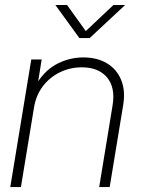

<svg xmlns="http://www.w3.org/2000/svg" viewBox="-20 -756 570 776"><path d="M117.7 -322.8 64.5 0H21.5L106.4 -515.6H148.4L134.3 -427.2Q167 -476.6 215.3 -500.2Q263.7 -523.9 316.9 -523.9Q372.6 -523.9 412.1 -500.2Q451.7 -476.6 469.7 -432.9Q487.8 -389.2 477.5 -329.1L423.3 0H380.9L435.1 -330.6Q446.8 -402.3 412.6 -443.1Q378.4 -483.9 310.5 -483.9Q263.7 -483.9 222.7 -464.1Q181.6 -444.3 153.8 -408.2Q126 -372.1 117.7 -322.8ZM251 -735.8 326.7 -630.4 438.5 -735.8H485.4V-735.4L342.3 -602.1H300.8L204.1 -735.4V-735.8Z"/></svg>

Font: Inter Display ExtraLight
Style: Italic
Weight: 200
Italic angle: -9.39999°
Designer: Rasmus Andersson
Foundry: rsms
Version: Version 4.000;git-a52131595